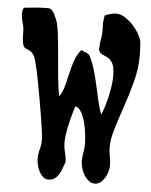

<svg xmlns="http://www.w3.org/2000/svg" viewBox="-52 -750 624 795"><g transform="rotate(5 260.5 -352.5)"><path d="M16 -698Q42 -701 66.5 -703Q91 -705 117 -705Q124 -705 129.5 -700.5Q135 -696 139 -689.5Q143 -683 146 -675.5Q149 -668 152 -663Q160 -645 165 -604.5Q170 -564 174 -516Q178 -468 182.5 -421Q187 -374 194 -345Q208 -367 214.5 -392.5Q221 -418 227 -444.5Q233 -471 241.5 -496.5Q250 -522 268 -544Q278 -539 289.5 -535Q301 -531 306 -520Q319 -493 327.5 -463.5Q336 -434 342.5 -404Q349 -374 356 -343.5Q363 -313 373 -285Q380 -300 386.5 -321Q393 -342 398 -364.5Q403 -387 406 -408.5Q409 -430 409 -447Q409 -483 401 -499Q393 -515 381.5 -521.5Q370 -528 358.5 -532.5Q347 -537 341 -551Q341 -576 345.5 -599.5Q350 -623 348 -649Q347 -660 348.5 -672.5Q350 -685 352 -695Q363 -700 375 -703.5Q387 -707 400 -707Q417 -707 435.5 -695.5Q454 -684 470 -666.5Q486 -649 497 -629Q508 -609 509 -593Q510 -579 510.5 -566Q511 -553 511 -539Q511 -488 497 -434.5Q483 -381 465.5 -330Q448 -279 434 -233.5Q420 -188 420 -155Q420 -135 424 -116Q428 -97 428 -77Q428 -66 424 -52.5Q420 -39 413 -27Q406 -15 395.5 -6.5Q385 2 372 2Q357 2 345.5 -7.5Q334 -17 326 -30.5Q318 -44 314 -59.5Q310 -75 310 -87Q310 -105 313.5 -122.5Q317 -140 317 -158Q317 -171 314.5 -195.5Q312 -220 306 -244Q300 -268 289.5 -287.5Q279 -307 264 -310Q259 -296 253.5 -276Q248 -256 243 -234.5Q238 -213 235 -192.5Q232 -172 232 -158Q232 -137 237.5 -116.5Q243 -96 243 -75Q238 -63 233.5 -49.5Q229 -36 222 -24.5Q215 -13 204.5 -5.5Q194 2 178 2Q165 2 155.5 -7Q146 -16 139.5 -29Q133 -42 130 -56Q127 -70 127 -80Q127 -100 132.5 -120Q138 -140 138 -160Q138 -169 134.5 -196Q131 -223 125 -259Q119 -295 112 -335Q105 -375 98 -410.5Q91 -446 84.5 -471Q78 -496 75 -502Q68 -514 61 -519Q54 -524 48 -526.5Q42 -529 37.5 -531Q33 -533 29.5 -539Q26 -545 24 -558.5Q22 -572 22 -597Q22 -617 16 -636.5Q10 -656 10 -676Q10 -687 16 -698Z"/></g></svg>

Font: Reclame
Style: Regular
Weight: 400
Designer: Peter Wiegel
Foundry: Peter Wiegel
Version: Version 1.000